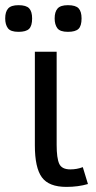

<svg xmlns="http://www.w3.org/2000/svg" viewBox="-54 -714 373 749"><path d="M289.1 3.9Q251 15.1 205.1 15.1Q136.7 15.1 109.4 -22.2Q82 -59.6 82 -147V-512.2H167V-148.9Q167 -97.2 177 -75.2Q187 -53.2 220.2 -53.2Q246.1 -53.2 269 -62ZM264.2 -642.1Q264.2 -612.8 252.2 -601.3Q240.2 -589.8 210.9 -589.8Q180.2 -589.8 169.7 -604Q159.2 -618.2 159.2 -642.1Q159.2 -668 170.7 -680.9Q182.1 -693.8 210.9 -693.8Q241.2 -693.8 252.7 -681.4Q264.2 -668.9 264.2 -642.1ZM71.3 -642.1Q71.3 -612.8 59.3 -601.3Q47.4 -589.8 18.1 -589.8Q-12.7 -589.8 -23.2 -604Q-33.7 -618.2 -33.7 -642.1Q-33.7 -668 -22.2 -680.9Q-10.7 -693.8 18.1 -693.8Q48.3 -693.8 59.8 -681.4Q71.3 -668.9 71.3 -642.1Z"/></svg>

Font: Lorenzo Sans
Style: Regular
Weight: 400
Foundry: Intel Corporation
Version: Version 1.00; ttfautohint (v1.5)